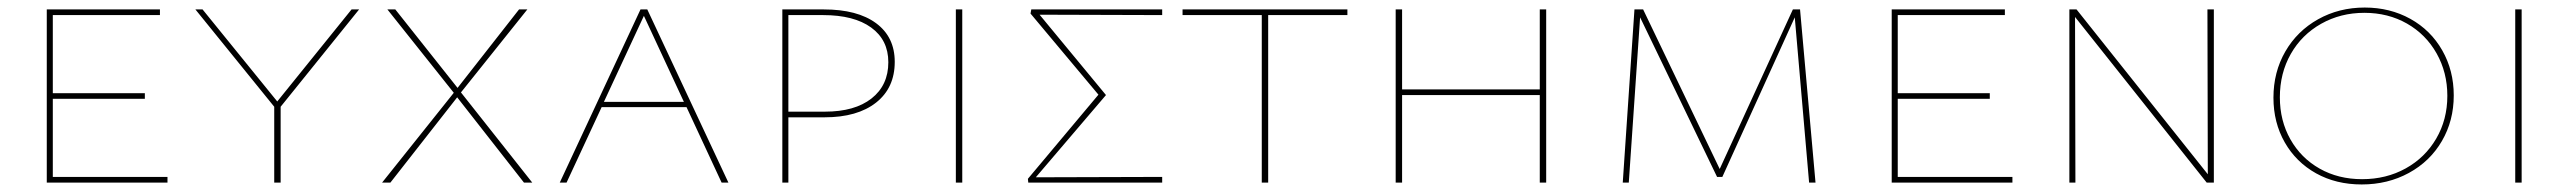

<svg xmlns="http://www.w3.org/2000/svg" viewBox="-20 -484 6813 509"><path d="M424 -15V0H104V-459H404V-444H120V-237H364V-222H120V-15Z M724 -201V0H707V-201L498 -459H517L715 -215L912 -459H932Z M1183 -238 1007 -459H1028L1193 -251L1356 -459H1378L1202 -239L1391 0H1369L1192 -226L1015 0H993Z M1800 -200H1575L1482 0H1464L1678 -459H1696L1911 0H1893ZM1793 -214 1687 -442 1581 -214Z M2352 -320Q2352 -251 2302.5 -212Q2253 -173 2166 -173H2070V0H2054V-459H2164Q2253 -459 2302.5 -422.5Q2352 -386 2352 -320ZM2335 -319Q2335 -378 2289.5 -411Q2244 -444 2162 -444H2070V-188H2167Q2246 -188 2290.5 -223Q2335 -258 2335 -319Z M2514 -459H2531V0H2514Z M3061 -444 2736 -445 2912 -232 2726 -14 3061 -15V0H2706L2705 -10L2892 -233L2712 -448L2714 -459H3061Z M3552 -444H3342V0H3325V-444H3115V-459H3552Z M4079 -459V0H4062V-232H3697V0H3680V-459H3697V-247H4062V-459Z M4776 0 4738 -438 4546 -15H4532L4328 -438L4298 0H4282L4313 -459H4336L4539 -36L4733 -459H4752L4793 0Z M5315 -15V0H4995V-459H5295V-444H5011V-237H5255V-222H5011V-15Z M5849 -459V0H5830L5481 -439L5482 0H5466V-459H5485L5833 -22L5832 -459Z M6007 -225Q6007 -293 6038.5 -347.5Q6070 -402 6125.5 -433Q6181 -464 6249 -464Q6316 -464 6370 -434Q6424 -404 6454.5 -350.5Q6485 -297 6485 -231Q6485 -164 6453.5 -110Q6422 -56 6366 -25.5Q6310 5 6241 5Q6173 5 6120 -24.5Q6067 -54 6037 -106.5Q6007 -159 6007 -225ZM6468 -230Q6468 -292 6439.5 -342.5Q6411 -393 6361 -421.5Q6311 -450 6248 -450Q6185 -450 6133.5 -421Q6082 -392 6053 -341Q6024 -290 6024 -226Q6024 -164 6052 -114.5Q6080 -65 6129.5 -37Q6179 -9 6242 -9Q6306 -9 6357.5 -37.5Q6409 -66 6438.5 -116.5Q6468 -167 6468 -230Z M6648 -459H6665V0H6648Z"/></svg>

Font: Ysabeau SC Thin
Style: Regular
Weight: 200
Designer: Christian Thalmann (Catharsis Fonts)
Version: Version 0.003